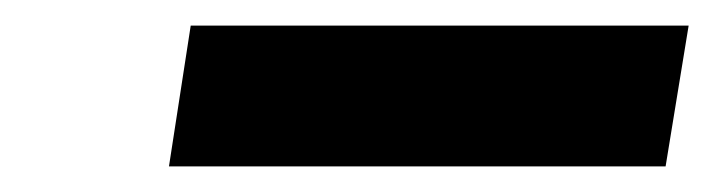

<svg xmlns="http://www.w3.org/2000/svg" viewBox="-20 -734 558 150"><path d="M112 -604 129 -714H518L500 -604Z"/></svg>

Font: Nunito Sans 10pt SemiExpanded Black
Style: Italic
Weight: 900
Width: 6
Italic angle: -9°
Designer: Vernon Adams
Foundry: Vernon Adams
Version: Version 3.101;gftools[0.9.27]